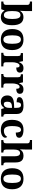

<svg xmlns="http://www.w3.org/2000/svg" viewBox="1943 -2744 810 4737"><g transform="rotate(90 2348.5 -375.0)"><path d="M397 10C530 10 602 -76 602 -270C602 -463 531 -548 401 -548C325 -548 280 -515 251 -468H246C249 -496 252 -553 252 -589V-760H17V-707H23C65 -707 100 -697 100 -640V-123C100 -62 62 -53 24 -53H17V0H207L236 -78H243C272 -26 320 10 397 10ZM355 -65C275 -65 252 -138 252 -270C252 -408 275 -474 354 -474C421 -474 448 -407 448 -271C448 -138 421 -65 355 -65Z M954 10C1125 10 1215 -82 1215 -270C1215 -458 1117 -549 957 -549C785 -549 696 -458 696 -270C696 -82 794 10 954 10ZM956 -53C879 -53 851 -128 851 -270C851 -413 878 -485 955 -485C1032 -485 1060 -413 1060 -270C1060 -128 1033 -53 956 -53Z M1283 0H1617V-53H1585C1545 -53 1515 -61 1515 -120V-273C1515 -350 1540 -453 1599 -453C1636 -453 1646 -425 1646 -370C1725 -370 1771 -399 1771 -460C1771 -511 1738 -548 1662 -548C1580 -548 1544 -511 1513 -440H1508L1488 -536H1288V-483H1291C1335 -483 1362 -474 1362 -415V-125C1362 -62 1332 -53 1287 -53H1283Z M1806 0H2140V-53H2108C2068 -53 2038 -61 2038 -120V-273C2038 -350 2063 -453 2122 -453C2159 -453 2169 -425 2169 -370C2248 -370 2294 -399 2294 -460C2294 -511 2261 -548 2185 -548C2103 -548 2067 -511 2036 -440H2031L2011 -536H1811V-483H1814C1858 -483 1885 -474 1885 -415V-125C1885 -62 1855 -53 1810 -53H1806Z M2491 10C2567 10 2596 -15 2640 -69H2649L2670 0H2856V-53H2852C2807 -53 2792 -69 2792 -124V-379C2792 -504 2722 -549 2582 -549C2469 -549 2376 -520 2376 -447C2376 -398 2417 -380 2502 -380C2502 -448 2519 -488 2570 -488C2625 -488 2640 -447 2640 -374V-319L2558 -316C2408 -311 2334 -261 2334 -153C2334 -42 2403 10 2491 10ZM2546 -63C2507 -63 2489 -92 2489 -149C2489 -221 2515 -259 2595 -263L2640 -266V-191C2640 -113 2603 -63 2546 -63Z M3184 10C3319 10 3378 -50 3378 -100C3378 -118 3370 -136 3354 -146C3331 -100 3278 -65 3209 -65C3125 -65 3090 -132 3090 -267C3090 -438 3127 -488 3185 -488C3235 -488 3250 -428 3250 -359C3355 -359 3379 -401 3379 -444C3379 -503 3310 -549 3181 -549C3043 -549 2936 -482 2936 -266C2936 -61 3037 10 3184 10Z M3436 0H3743V-53H3739C3695 -53 3669 -62 3669 -118V-309C3669 -391 3689 -464 3755 -464C3814 -464 3835 -415 3835 -329V0H4057V-53H4054C4009 -53 3987 -62 3987 -124V-356C3987 -491 3931 -549 3819 -549C3740 -549 3697 -515 3671 -468H3664C3666 -489 3668 -541 3668 -588V-760H3433V-707H3445C3473 -707 3516 -699 3516 -646V-122C3516 -62 3483 -53 3441 -53H3436Z M4388 10C4559 10 4649 -82 4649 -270C4649 -458 4551 -549 4391 -549C4219 -549 4130 -458 4130 -270C4130 -82 4228 10 4388 10ZM4390 -53C4313 -53 4285 -128 4285 -270C4285 -413 4312 -485 4389 -485C4466 -485 4494 -413 4494 -270C4494 -128 4467 -53 4390 -53Z"/></g></svg>

Font: Noto Serif Georgian Bold
Style: Regular
Weight: 700
Designer: Monotype Design Team, Akaki Razmadze
Foundry: Google LLC
Version: Version 2.003